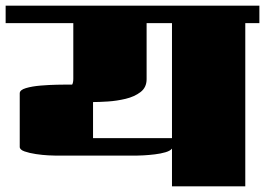

<svg xmlns="http://www.w3.org/2000/svg" viewBox="-20 -661 940 681"><path d="M0 -579V-641H900V-579H850V0H590V-134Q584 -126 567 -121Q550 -116 529 -113.5Q508 -111 489.5 -110Q471 -109 462 -109H180Q172 -109 151.5 -110Q131 -111 107.5 -114.5Q84 -118 67 -124Q50 -130 50 -140V-330Q50 -342 72 -348.5Q94 -355 124.5 -357.5Q155 -360 181.5 -360.5Q208 -361 217 -361H236Q240 -368 240 -381.5Q240 -395 240 -403V-579ZM310 -171H590V-579H500V-380Q500 -351 478.5 -334.5Q457 -318 425.5 -310.5Q394 -303 362.5 -301Q331 -299 310 -299Z"/></svg>

Font: Gajraj One
Style: Regular
Weight: 400
Designer: Saurabh Sharma
Foundry: Saurabh Sharma
Version: Version 1.000